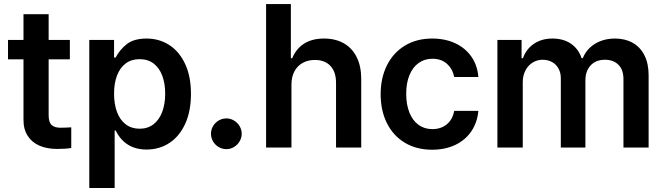

<svg xmlns="http://www.w3.org/2000/svg" viewBox="-20 -727 3275 946"><path d="M324.2 -434.6H219.7V-159.2Q219.7 -124 234.6 -110.8Q249.5 -97.7 276.4 -97.7Q299.8 -97.7 331.1 -99.6V2Q306.6 6.8 260.7 6.8Q212.4 6.8 175 -9Q137.7 -24.9 116.5 -57.6Q95.2 -90.3 95.7 -138.7V-434.6H19.5V-530.3H95.7V-657.2H219.7V-530.3H324.2Z M419.9 -530.3H542V-443.4H549.8Q569.8 -482.4 605 -509.8Q640.1 -537.1 702.1 -537.1Q764.2 -537.1 813.7 -505.4Q863.3 -473.6 892.1 -412.1Q920.9 -350.6 920.9 -264.6Q920.9 -179.2 892.6 -117.2Q864.3 -55.2 814.7 -22.7Q765.1 9.8 702.1 9.8Q596.7 9.8 549.8 -84H544.9V199.2H419.9ZM668 -92.8Q708 -92.8 736.3 -114.7Q764.6 -136.7 779.3 -175.8Q793.9 -214.8 793.9 -265.6Q793.9 -315.4 779.5 -354Q765.1 -392.6 736.8 -414.1Q708.5 -435.5 668 -435.5Q627.9 -435.5 599.6 -414.6Q571.3 -393.6 556.6 -355.2Q542 -316.9 542 -265.6Q542 -213.9 556.6 -174.8Q571.3 -135.7 599.6 -114.3Q627.9 -92.8 668 -92.8Z M1019.5 -68.4Q1019.5 -88.4 1029.8 -105.7Q1040 -123 1057.6 -133.3Q1075.2 -143.6 1095.7 -143.6Q1115.2 -143.6 1132.6 -133.3Q1149.9 -123 1160.4 -105.7Q1170.9 -88.4 1170.9 -68.4Q1170.9 -47.9 1160.4 -30.3Q1149.9 -12.7 1132.6 -2.4Q1115.2 7.8 1095.7 7.8Q1075.2 7.8 1057.6 -2.4Q1040 -12.7 1029.8 -30.3Q1019.5 -47.9 1019.5 -68.4Z M1416 0H1291V-707H1413.1V-440.4H1419.9Q1439 -486.8 1478.3 -512Q1517.6 -537.1 1577.1 -537.1Q1632.3 -537.1 1673.6 -513.9Q1714.8 -490.7 1737.3 -445.8Q1759.8 -400.9 1759.8 -337.9V0H1635.7V-318.4Q1635.7 -372.6 1608.2 -402.1Q1580.6 -431.6 1531.2 -431.6Q1497.6 -431.6 1471.4 -417.2Q1445.3 -402.8 1430.7 -375.5Q1416 -348.1 1416 -310.5Z M1855.5 -262.7Q1855.5 -343.3 1886.7 -405.5Q1918 -467.8 1975.3 -502.4Q2032.7 -537.1 2109.4 -537.1Q2173.3 -537.1 2223.4 -513.7Q2273.4 -490.2 2303 -447.3Q2332.5 -404.3 2336.9 -347.7H2217.8Q2210 -387.7 2182.1 -412.6Q2154.3 -437.5 2110.4 -437.5Q2071.8 -437.5 2042.7 -416.7Q2013.7 -396 1997.6 -357.2Q1981.4 -318.4 1981.4 -265.6Q1981.4 -211.4 1997.3 -172.1Q2013.2 -132.8 2042.2 -111.8Q2071.3 -90.8 2110.4 -90.8Q2152.3 -90.8 2181.2 -114.3Q2210 -137.7 2217.8 -180.7H2336.9Q2332 -124.5 2303 -81.1Q2273.9 -37.6 2224.1 -13.4Q2174.3 10.7 2109.4 10.7Q2031.7 10.7 1974.4 -23.9Q1917 -58.6 1886.2 -120.6Q1855.5 -182.6 1855.5 -262.7Z M2430.7 -530.3H2549.8V-440.4H2556.6Q2572.8 -485.8 2611.1 -511.5Q2649.4 -537.1 2702.1 -537.1Q2755.9 -537.1 2793 -511.7Q2830.1 -486.3 2845.7 -440.4H2851.6Q2869.1 -484.9 2911.4 -511Q2953.6 -537.1 3010.7 -537.1Q3059.6 -537.1 3096.9 -516.4Q3134.3 -495.6 3155 -454.8Q3175.8 -414.1 3175.8 -356.4V0H3051.8V-336.9Q3051.8 -384.3 3026.6 -408.4Q3001.5 -432.6 2960.9 -432.6Q2915.5 -432.6 2889.9 -404.5Q2864.3 -376.5 2864.3 -331.1V0H2743.2V-341.8Q2743.2 -368.7 2731.7 -389.4Q2720.2 -410.2 2700 -421.4Q2679.7 -432.6 2653.3 -432.6Q2626.5 -432.6 2604.2 -418.7Q2582 -404.8 2568.8 -379.6Q2555.7 -354.5 2555.7 -322.3V0H2430.7Z"/></svg>

Font: Pretendard SemiBold
Style: Regular
Weight: 600
Designer: Base glyphs from Inter by Rasmus Andersson; Hangeul glyphs from Noto Sans CJK(Source Han Sans) by Jang Soo-young and Kan
Foundry: Kil Hyung-jin
Version: Version 1.309